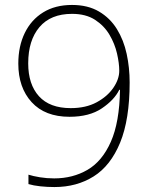

<svg xmlns="http://www.w3.org/2000/svg" viewBox="-20 -812 612 776"><path d="M200 -56Q171 -56 143 -59Q115 -62 95 -68V-106Q114 -100 141.5 -95.5Q169 -91 199 -91Q274 -91 333.5 -125.5Q393 -160 428 -239Q463 -318 465 -449H462Q442 -408 391.5 -374Q341 -340 261 -340Q162 -340 108 -399Q54 -458 54 -555Q54 -625 80 -678.5Q106 -732 154.5 -762Q203 -792 271 -792Q335 -792 380 -765.5Q425 -739 452.5 -694.5Q480 -650 492 -594Q504 -538 504 -479Q504 -329 465.5 -235.5Q427 -142 358.5 -99Q290 -56 200 -56ZM266 -375Q327 -375 370.5 -398.5Q414 -422 438 -457Q462 -492 462 -526Q462 -556 453 -595.5Q444 -635 422.5 -671.5Q401 -708 364 -732Q327 -756 271 -756Q185 -756 139.5 -702.5Q94 -649 94 -556Q94 -471 137.5 -423Q181 -375 266 -375Z"/></svg>

Font: Noto Sans Malayalam UI ExtraLight
Style: Regular
Weight: 200
Designer: Jelle Bosma - Monotype Design Team
Foundry: Monotype Imaging Inc.
Version: Version 2.104; ttfautohint (v1.8.4.7-5d5b)